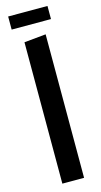

<svg xmlns="http://www.w3.org/2000/svg" viewBox="-128 -866 476 905"><g transform="rotate(-15 110.0 -413.5)"><path d="M206.1 -763.2H14.2V-827.1H206.1ZM163.1 0H57.1V-689.9L163.1 -700.2Z"/></g></svg>

Font: BaseOne
Style: Regular
Weight: 400
Designer: Domenico Catapano
Foundry: Design by Basse
Version: Version 1.000;PS 001.001;hotconv 1.0.56